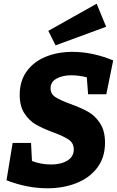

<svg xmlns="http://www.w3.org/2000/svg" viewBox="-20 -999 630 1033"><path d="M252 -524Q252 -494 277.5 -477Q303 -460 358 -440Q416 -419 453.5 -398Q491 -377 518 -336.5Q545 -296 545 -231Q545 -152 503.5 -97Q462 -42 391.5 -14Q321 14 235 14Q126 14 15 -29L48 -230H147L152 -133Q200 -114 255 -114Q308 -114 342.5 -135Q377 -156 377 -195Q377 -229 350 -247.5Q323 -266 266 -287Q210 -308 174 -328.5Q138 -349 112 -388Q86 -427 86 -489Q86 -563 123.5 -615Q161 -667 225.5 -693.5Q290 -720 370 -720Q477 -720 589 -674L552 -492H454L447 -583Q403 -594 364 -594Q316 -594 284 -576Q252 -558 252 -524ZM551 -855 279 -755 240 -833 500 -979Z"/></svg>

Font: Bitter Pro ExtraBold
Style: Italic
Weight: 800
Italic angle: -9°
Designer: Sol Matas, and Bitter project Authors
Foundry: Sol Matas
Version: Version 1.010